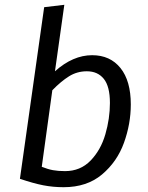

<svg xmlns="http://www.w3.org/2000/svg" viewBox="-20 -768 617 800"><path d="M525 -333Q525 -252 496.5 -173Q468 -94 405 -41Q342 12 245 12Q201 12 160 4Q119 -4 63 -23L164 -738L248 -748L209 -471Q284 -538 364 -538Q439 -538 482 -484.5Q525 -431 525 -333ZM198 -392 154 -73Q179 -63 200.5 -59Q222 -55 251 -55Q315 -55 357.5 -99Q400 -143 419 -208.5Q438 -274 438 -339Q438 -408 412.5 -439.5Q387 -471 342 -471Q301 -471 267.5 -450Q234 -429 198 -392Z"/></svg>

Font: Fira Sans TEST Book
Style: Italic
Weight: 350
Italic angle: -8°
Designer: Carrois Corporate & Edenspiekermann AG
Foundry: Carrois Corporate GbR & Edenspiekermann AG
Version: Version 4.201